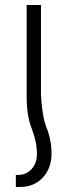

<svg xmlns="http://www.w3.org/2000/svg" viewBox="-20 -507 272 764"><path d="M185 104Q185 162 150.5 199.5Q116 237 59 237H43V189H52Q85 189 106 165.5Q127 142 127 106Q127 58 106 4Q86 -47 86 -123V-487H143V-123H144Q144 -100 149.5 -63Q155 -26 164 -2Q185 49 185 104Z"/></svg>

Font: Noto Sans Armenian Light
Style: Regular
Weight: 300
Designer: Monotype Design team
Foundry: Monotype Imaging Inc.
Version: Version 1.000